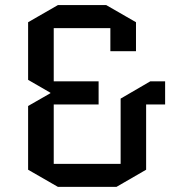

<svg xmlns="http://www.w3.org/2000/svg" viewBox="-20 -725 695 750"><path d="M625 -407.2V-316.9H550.8V-62L435.1 4.9H206.1L89.8 -62V-311L176.8 -360.8V-362.8L89.8 -413.1V-638.2L206.1 -705.1H395L511.2 -638.2V-524.9H411.1V-615.2H189.9V-407.2H365.2V-316.9H189.9V-85H451.2V-339.8L566.9 -407.2Z"/></svg>

Font: Quantico
Style: Regular
Weight: 400
Designer: Matt Desmond
Foundry: MADtype
Version: Version 2.002